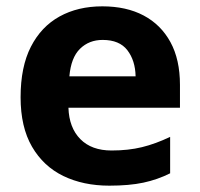

<svg xmlns="http://www.w3.org/2000/svg" viewBox="-20 -576 631 606"><path d="M303 -556Q379 -556 433.5 -527Q488 -498 518 -443Q548 -388 548 -308V-236H196Q198 -173 233.5 -137Q269 -101 332 -101Q385 -101 428 -111.5Q471 -122 517 -144V-29Q477 -9 432.5 0.5Q388 10 325 10Q243 10 180 -20.5Q117 -51 81 -113Q45 -175 45 -269Q45 -365 77.5 -428.5Q110 -492 168 -524Q226 -556 303 -556ZM304 -450Q261 -450 232.5 -422Q204 -394 199 -335H408Q407 -385 382 -417.5Q357 -450 304 -450Z"/></svg>

Font: Noto Sans Ol Chiki
Style: Regular
Weight: 400
Designer: Monotype Design Team, Lewis McGuffie
Foundry: Monotype Imaging Inc.
Version: Version 2.003